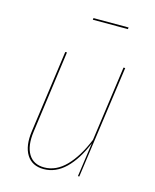

<svg xmlns="http://www.w3.org/2000/svg" viewBox="-108 -769 687 852"><g transform="rotate(15 236.0 -342.5)"><path d="M375 -687.5H213.9L214.8 -695.3H376ZM173.8 9.3Q120.6 9.3 95.7 -30.5Q70.8 -70.3 80.6 -140.1L132.8 -517.6H140.6L88.9 -140.1Q79.6 -73.2 102.3 -35.9Q125 1.5 174.3 1.5Q229 1.5 273.9 -44.4Q318.8 -90.3 352.5 -172.9L400.4 -517.6H408.2L335.9 0H329.6L351.6 -156.7Q319.3 -78.1 274.4 -34.4Q229.5 9.3 173.8 9.3Z"/></g></svg>

Font: Fira Sans Compressed Eight
Style: Italic
Weight: 100
Width: 3
Italic angle: -8°
Designer: Carrois Corporate & Edenspiekermann AG
Foundry: Carrois Corporate GbR & Edenspiekermann AG
Version: Version 4.203;PS 004.203;hotconv 1.0.88;makeotf.lib2.5.64775